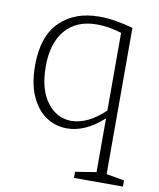

<svg xmlns="http://www.w3.org/2000/svg" viewBox="-85 -599 742 896"><g transform="rotate(10 286.0 -151.0)"><path d="M327 230V201L426 185V-70Q383 -30 339.5 -11Q296 8 254 8Q198 8 153.5 -22.5Q109 -53 83 -112Q57 -171 57 -256Q57 -394 127 -463Q197 -532 314 -532Q351 -532 391 -525.5Q431 -519 474 -507V186L559 201V230ZM268 -30Q305 -30 345.5 -49Q386 -68 426 -107V-475Q364 -494 309 -494Q212 -494 159.5 -432.5Q107 -371 107 -260Q107 -151 153 -90.5Q199 -30 268 -30Z"/></g></svg>

Font: Bitter Light
Style: Regular
Weight: 300
Designer: Sol Matas, and Bitter project Authors
Foundry: Sol Matas
Version: Version 2.001